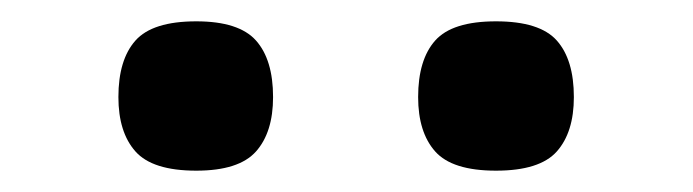

<svg xmlns="http://www.w3.org/2000/svg" viewBox="-20 -778 650 180"><path d="M445 -618Q404 -618 388 -636Q372 -654 372 -687Q372 -722 388 -740Q404 -758 445 -758Q486 -758 502 -740Q518 -722 518 -687Q518 -654 502 -636Q486 -618 445 -618ZM164 -618Q123 -618 107 -636Q91 -654 91 -687Q91 -722 107 -740Q123 -758 164 -758Q204 -758 220 -740Q236 -722 236 -687Q236 -654 220 -636Q204 -618 164 -618Z"/></svg>

Font: Georama ExtraExtended SemiBold
Style: Regular
Weight: 600
Width: 8
Designer: Jean-Baptiste Levee
Foundry: Production Type
Version: Version 1.000